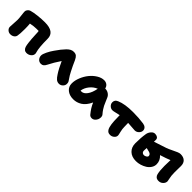

<svg xmlns="http://www.w3.org/2000/svg" viewBox="272 -1699 2858 2858"><g transform="rotate(45 1701.0 -270.0)"><path d="M514.2 9.8Q487.8 9.8 469.2 -6.8Q450.7 -23.4 442.9 -50.8Q435.5 -76.2 430.2 -119.9Q424.8 -163.6 422.9 -193.4Q420.9 -223.1 418.5 -273.4Q416 -323.7 416 -325.2Q413.6 -347.2 413.1 -351.1H365.2Q315.9 -351.1 243.2 -336.9Q248 -293 248 -227.1Q248 -122.1 238.8 -79.1Q233.4 -51.8 208.3 -34.4Q183.1 -17.1 147.9 -17.1Q114.7 -17.1 90.3 -39.6Q65.9 -62 65.9 -92.8Q65.9 -111.3 70.1 -167Q74.2 -222.7 74.2 -247.1Q74.2 -281.2 67.1 -333Q60.1 -384.8 60.1 -410.2Q60.1 -430.2 75.9 -450.4Q91.8 -470.7 115.2 -477.1Q162.6 -491.2 240.5 -500Q318.4 -508.8 389.2 -508.8Q589.8 -508.8 589.8 -363.8Q589.8 -177.2 613.8 -101.1Q618.2 -89.4 618.2 -76.2Q618.2 -40 587.4 -15.1Q556.6 9.8 514.2 9.8Z M782.7 -27.8Q743.2 -27.8 719.5 -55.2Q695.8 -82.5 695.8 -119.1Q695.8 -147.9 722.2 -202.4Q748.5 -256.8 781.7 -303.2Q842.8 -393.1 897.5 -449.2Q922.4 -474.1 947.3 -488Q972.2 -502 1003.4 -502Q1040 -502 1061.3 -485.1Q1082.5 -468.3 1102.5 -425.8Q1138.2 -342.8 1179.7 -263.2Q1205.1 -211.4 1245.6 -153.8Q1258.3 -137.2 1262.9 -124.5Q1267.6 -111.8 1267.6 -91.8Q1267.6 -58.1 1241.5 -33Q1215.3 -7.8 1181.6 -7.8Q1146.5 -7.8 1121.1 -29.3Q1095.7 -50.8 1070.8 -90.8Q1049.3 -122.1 1021 -175.3Q992.7 -228.5 971.7 -276.9Q903.8 -176.3 861.8 -91.8Q845.7 -58.6 827.4 -43.2Q809.1 -27.8 782.7 -27.8Z M1494.6 4.9Q1413.6 4.9 1363 -37.1Q1312.5 -79.1 1312.5 -147.9Q1312.5 -210.4 1340.1 -278.3Q1367.7 -346.2 1410.9 -399.7Q1454.1 -453.1 1510.7 -488Q1567.4 -522.9 1621.6 -522.9Q1658.2 -522.9 1684.8 -502.7Q1711.4 -482.4 1718.8 -445.8Q1760.3 -445.8 1791.7 -425Q1823.2 -404.3 1836.4 -372.1Q1844.7 -354.5 1862.3 -312.5Q1879.9 -270.5 1889.2 -251.7Q1898.4 -232.9 1918.5 -202.1Q1938.5 -171.4 1963.4 -144Q1977.5 -128.9 1978.5 -102.5Q1979.5 -76.2 1969.5 -51.5Q1959.5 -26.9 1937.7 -8.5Q1916 9.8 1888.7 9.8Q1856 9.8 1837.4 -13.2Q1803.7 -54.7 1781.2 -90.3Q1758.8 -126 1738.8 -171.9Q1716.8 -123.5 1688.2 -88.4Q1659.7 -53.2 1627.7 -33.4Q1595.7 -13.7 1563 -4.4Q1530.3 4.9 1494.6 4.9ZM1501.5 -163.1Q1546.9 -163.1 1586.2 -216.1Q1625.5 -269 1643.6 -365.2Q1579.6 -339.4 1535.4 -283.9Q1491.2 -228.5 1481.4 -164.1Q1488.3 -163.1 1501.5 -163.1Z M2024.4 -292Q1990.7 -292 1964.6 -317.1Q1938.5 -342.3 1938.5 -377Q1938.5 -427.7 1990.2 -448.2Q2088.9 -491.2 2261.2 -491.2Q2382.8 -491.2 2485.4 -476.1Q2520.5 -470.7 2541 -451.2Q2561.5 -431.6 2561.5 -400.9Q2561.5 -368.7 2534.2 -341.8Q2506.8 -314.9 2470.2 -314.9Q2457.5 -314.9 2405.5 -319.3Q2353.5 -323.7 2322.3 -325.2Q2324.2 -267.6 2324.2 -242.2Q2324.2 -198.2 2336.7 -148.9Q2349.1 -99.6 2349.1 -86.9Q2349.1 -54.2 2321.3 -31Q2293.5 -7.8 2257.3 -7.8Q2231.9 -7.8 2215.3 -17.3Q2198.7 -26.9 2185.5 -49.8Q2153.3 -107.4 2153.3 -275.9Q2153.3 -304.7 2152.3 -317.9Q2126.5 -313.5 2084.7 -302.7Q2043 -292 2024.4 -292Z M2806.2 -3.9Q2715.8 -3.9 2663.8 -54Q2611.8 -104 2611.8 -186Q2611.8 -301.8 2627 -394Q2633.3 -431.6 2660.2 -463.4Q2687 -495.1 2721.2 -495.1Q2751 -495.1 2772 -481Q2793 -466.8 2793 -439Q2793 -415 2792 -398.9Q2926.3 -440.9 2989.7 -463.9Q3026.4 -477.5 3073 -500.5Q3119.6 -523.4 3150.6 -536.6Q3181.6 -549.8 3203.1 -549.8Q3265.6 -549.8 3299.3 -517.8Q3333 -485.8 3333 -426.8Q3333 -412.1 3332 -367.9Q3331.1 -323.7 3331.1 -293.9Q3331.1 -217.3 3345.2 -162.1Q3352.1 -133.8 3352.1 -125Q3352.1 -89.4 3323.5 -61.3Q3294.9 -33.2 3252.9 -33.2Q3218.3 -33.2 3198.2 -50.3Q3178.2 -67.4 3171.9 -95.2Q3157.2 -156.2 3157.2 -253.9Q3157.2 -273.4 3160.2 -378.9Q3099.1 -353.5 2997.1 -321.8Q3058.1 -266.6 3058.1 -189.9Q3058.1 -148.4 3034.7 -112.5Q3011.2 -76.7 2974.4 -53.5Q2937.5 -30.3 2893.3 -17.1Q2849.1 -3.9 2806.2 -3.9ZM2779.8 -195.8Q2779.8 -177.2 2792.7 -164.1Q2805.7 -150.9 2827.1 -150.9Q2846.7 -150.9 2867.4 -163.3Q2888.2 -175.8 2888.2 -192.9Q2888.2 -227.5 2846.2 -240.2Q2827.6 -246.1 2782.2 -255.9Q2779.8 -210.4 2779.8 -195.8Z"/></g></svg>

Font: Shantell Sans Irregular
Style: Regular
Weight: 800
Designer: Stephen Nixon, Anya Danilova, Shantell Martin
Foundry: Arrow Type
Version: Version 1.006;[9816181b4]